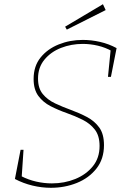

<svg xmlns="http://www.w3.org/2000/svg" viewBox="-20 -888 615 914"><path d="M222 6Q179 6 135 -4.5Q91 -15 51 -36L78 -175H92L83 -41L80 -50Q115 -32 152.5 -23.5Q190 -15 227 -15Q287 -15 338.5 -36Q390 -57 422 -96.5Q454 -136 454 -193Q454 -242 431.5 -271Q409 -300 373 -318Q337 -336 297 -350Q257 -364 221 -382.5Q185 -401 162.5 -431.5Q140 -462 140 -512Q140 -573 173 -614Q206 -655 259.5 -676.5Q313 -698 374 -698Q415 -698 456.5 -688.5Q498 -679 535 -659L508 -522H494L507 -653L514 -644Q482 -662 446 -670.5Q410 -679 374 -679Q319 -679 270.5 -660Q222 -641 191.5 -604Q161 -567 161 -514Q161 -468 183.5 -440.5Q206 -413 242 -396Q278 -379 318 -364.5Q358 -350 394 -331Q430 -312 452.5 -281Q475 -250 475 -197Q475 -131 439 -85.5Q403 -40 345.5 -17Q288 6 222 6ZM298 -747 290 -761 470 -868 483 -840Z"/></svg>

Font: Bitter Thin Thin
Style: Italic
Weight: 250
Italic angle: -9°
Version: Version 2.002